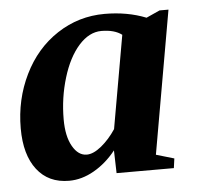

<svg xmlns="http://www.w3.org/2000/svg" viewBox="-42 -514 583 566"><g transform="rotate(-5 250.0 -230.5)"><path d="M401.9 -43.9 455.1 -28.3 451.2 0H281.7L279.8 -67.4Q251 -31.2 214.6 -10.5Q178.2 10.3 140.6 10.3Q79.6 10.3 45.7 -33.7Q11.7 -77.6 11.7 -155.8Q11.7 -241.2 47.4 -314.2Q83 -387.2 146.7 -429Q210.4 -470.7 287.1 -470.7Q354.5 -470.7 409.7 -448.7L449.7 -466.8H476.1ZM140.1 -171.4Q140.1 -121.1 157 -91.6Q173.8 -62 199.2 -62Q218.8 -62 242.7 -81.5Q266.6 -101.1 285.6 -129.9L334 -404.8Q312 -421.4 273.4 -421.4Q237.3 -421.4 206.5 -387Q175.8 -352.5 158 -293.7Q140.1 -234.9 140.1 -171.4Z"/></g></svg>

Font: Liberation Serif
Style: Bold Italic
Weight: 700
Italic angle: -16.333°
Designer: Steve Matteson
Foundry: Ascender Corporation
Version: Version 2.1.5